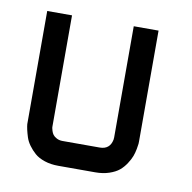

<svg xmlns="http://www.w3.org/2000/svg" viewBox="-55 -455 510 510"><g transform="rotate(10 200.0 -200.0)"><path d="M266.6 -100.1V-399.9H333.5V-100.1Q333.5 -98.1 333.3 -94.5Q333 -90.8 331.1 -80.3Q329.1 -69.8 325.7 -60.5Q322.3 -51.3 314.7 -39.6Q307.1 -27.8 297.1 -19.5Q287.1 -11.2 270.5 -5.6Q253.9 0 233.4 0H133.3Q112.8 0 96.2 -5.6Q79.6 -11.2 69.6 -20Q59.6 -28.8 52 -39.3Q44.4 -49.8 41 -60.5Q37.6 -71.3 35.6 -80.1Q33.7 -88.9 33.2 -94.7V-100.1V-399.9H100.1V-100.1Q100.1 -98.6 100.3 -96.4Q100.6 -94.2 102.3 -88.6Q104 -83 107.2 -78.6Q110.4 -74.2 117.2 -70.6Q124 -66.9 133.3 -66.9H233.4Q260.7 -66.9 266.1 -93.8Q266.6 -100.1 266.6 -100.1Z"/></g></svg>

Font: Malkor
Style: Regular
Weight: 400
Version: Version 1.3